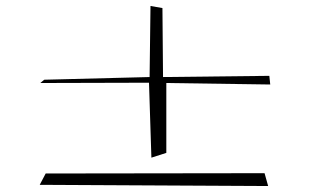

<svg xmlns="http://www.w3.org/2000/svg" viewBox="-20 -700 1040 643"><path d="M878 -77 113 -81 133 -119 866 -120ZM487 -172 479 -423 115 -422 128 -433 481 -442 484 -680 524 -673 526 -442 882 -446 885 -417 537 -422V-188Z"/></svg>

Font: Xiangcui Kesong Xiangcui Kesong
Style: Regular
Weight: 400
Version: Version 1.501;March 28, 2024;FontCreator 14.0.0.2814 64-bit